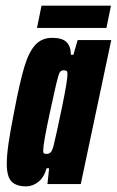

<svg xmlns="http://www.w3.org/2000/svg" viewBox="-20 -652 414 680"><path d="M4 -72Q4 -101 10 -143Q16 -185 30 -256Q50 -361 66 -414.5Q82 -468 105 -493Q128 -518 165 -518Q201 -518 216 -502.5Q231 -487 231 -458H240L255 -510H374L266 0H148L154 -56H145Q136 -24 116 -8Q96 8 73 8Q37 8 20.5 -9.5Q4 -27 4 -72ZM170 -137Q179 -173 199 -269.5Q219 -366 219 -389Q219 -399 215.5 -401Q212 -403 205 -403Q196 -403 191.5 -395.5Q187 -388 178.5 -352Q170 -316 157 -255Q133 -144 133 -119Q133 -111 135.5 -109Q138 -107 145 -107Q154 -107 159.5 -112.5Q165 -118 170 -137ZM111 -553 127 -632H373L357 -553Z"/></svg>

Font: Saira Ultra Condensed Black
Style: Italic
Weight: 900
Width: 1
Italic angle: -12°
Designer: Hector Gatti with collaboration of the Omnibus-Type team
Foundry: Omnibus-Type
Version: Version 1.001; ttfautohint (v1.8)